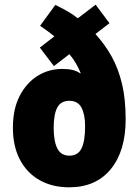

<svg xmlns="http://www.w3.org/2000/svg" viewBox="-20 -789 594 819"><path d="M216 -768Q241 -756 265 -742.5Q289 -729 312 -711L388 -769L447 -690L387 -644Q428 -599 456.5 -547.5Q485 -496 500.5 -431Q516 -366 516 -280Q516 -145 452.5 -67.5Q389 10 275 10Q203 10 149 -20.5Q95 -51 65 -108Q35 -165 35 -244Q35 -324 64 -380Q93 -436 140.5 -465.5Q188 -495 246 -495Q297 -495 322 -476L324 -478Q316 -497 304.5 -517.5Q293 -538 276 -558L210 -507L150 -586L212 -634Q182 -658 151 -679ZM276 -359Q240 -359 224.5 -330.5Q209 -302 209 -243Q209 -187 224.5 -156Q240 -125 276 -125Q313 -125 328 -156.5Q343 -188 343 -250Q343 -301 327.5 -330Q312 -359 276 -359Z"/></svg>

Font: Noto Sans Thai Cond Blk
Style: Regular
Weight: 900
Width: 3
Designer: Monotype Design Team
Foundry: Monotype Imaging Inc.
Version: Version 2.002; ttfautohint (v1.8.4.7-5d5b)